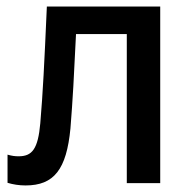

<svg xmlns="http://www.w3.org/2000/svg" viewBox="-20 -559 585 586"><path d="M58 7C145 7 183 -42 195 -167C202 -253 206 -329 212 -455H367V0H469V-539H123C115 -358 111 -278 103 -183C96 -104 78 -82 37 -82C26 -82 17 -83 3 -87V-1C20 4 38 7 58 7Z"/></svg>

Font: Noto Sans SemiCondensed Medium
Style: Regular
Weight: 500
Width: 4
Designer: Monotype Design Team
Foundry: Monotype Imaging Inc.
Version: Version 2.013